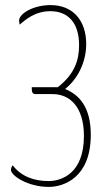

<svg xmlns="http://www.w3.org/2000/svg" viewBox="-20 -727 407 755"><path d="M105 -384V-377C105 -364 109 -357 119 -357H187C252 -357 310 -310 310 -192C310 -45 222 -15 171 -15C116 -15 64 -32 30 -77C25 -71 23 -63 23 -59C24 -35 91 8 172 8C228 8 337 -26 337 -197C337 -304 293 -354 236 -377C285 -416 319 -482 319 -554C319 -646 267 -707 179 -707C110 -707 55 -673 55 -646C55 -643 56 -637 57 -630C79 -648 116 -683 178 -683C248 -683 291 -637 291 -549C291 -490 273 -435 207 -384Z"/></svg>

Font: Yanone Kaffeesatz Extra Light
Style: Regular
Weight: 200
Designer: Yanone (Cyrillic: Daniel Pouzeot & Huerta Tipografica)
Foundry: Yanone
Version: Version 1.100;PS 001.100;hotconv 1.0.70;makeotf.lib2.5.58329